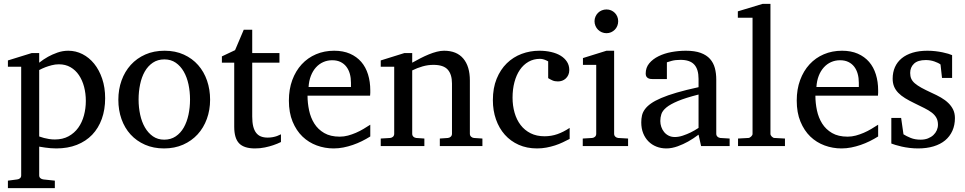

<svg xmlns="http://www.w3.org/2000/svg" viewBox="-20 -757 5003 995"><path d="M424.8 -233.9Q424.8 -272.5 415.8 -306.9Q406.7 -341.3 389.2 -367.4Q371.6 -393.6 345.5 -408.7Q319.3 -423.8 285.2 -423.8Q266.1 -423.8 247.8 -418.9Q229.5 -414.1 215.3 -408.7Q198.7 -402.3 183.1 -394V-49.8Q194.8 -45.4 208 -42Q219.2 -39.1 233.9 -36.6Q248.5 -34.2 264.2 -34.2Q305.2 -34.2 335.4 -50.8Q365.7 -67.4 385.5 -95Q405.3 -122.6 415 -158.7Q424.8 -194.8 424.8 -233.9ZM524.9 -248Q524.9 -189 507.6 -140.9Q490.2 -92.8 457.8 -58.8Q425.3 -24.9 378.2 -6.3Q331.1 12.2 272 12.2Q258.3 12.2 242.7 11Q227.1 9.8 213.9 7.8Q198.2 5.9 183.1 2.9V151.9Q183.1 161.1 189.5 166.5Q195.8 171.9 205.1 172.9L264.2 179.2V217.8H21V179.2L68.8 172.9Q78.1 171.9 84 166.5Q89.8 161.1 89.8 151.9V-411.1H21V-443.8L144 -481.9H183.1V-432.1Q204.6 -449.2 229 -462.9Q250 -474.6 277.3 -484.4Q304.7 -494.1 334 -494.1Q372.6 -494.1 407.2 -476.6Q441.9 -459 468 -426.8Q494.1 -394.5 509.5 -349.1Q524.9 -303.7 524.9 -248Z M964.8 -241.2Q964.8 -282.2 956.8 -319.8Q948.7 -357.4 932.1 -386.2Q915.5 -415 890.6 -432.1Q865.7 -449.2 832 -449.2Q797.4 -449.2 772 -432.1Q746.6 -415 730.2 -386.2Q713.9 -357.4 706.1 -319.8Q698.2 -282.2 698.2 -241.2Q698.2 -200.7 706.3 -163.1Q714.4 -125.5 731 -96.7Q747.6 -67.9 772.5 -50.5Q797.4 -33.2 831.1 -33.2Q865.2 -33.2 890.6 -50.3Q916 -67.4 932.4 -96.2Q948.7 -125 956.8 -162.6Q964.8 -200.2 964.8 -241.2ZM1068.8 -240.2Q1068.8 -187 1052 -140.9Q1035.2 -94.7 1004.2 -60.8Q973.1 -26.9 929 -7.3Q884.8 12.2 830.1 12.2Q775.4 12.2 731.4 -7.1Q687.5 -26.4 656.7 -60.1Q626 -93.8 609.6 -139.9Q593.3 -186 593.3 -240.2Q593.3 -293.5 609.9 -339.8Q626.5 -386.2 657.7 -420.7Q689 -455.1 733.2 -474.6Q777.3 -494.1 833 -494.1Q888.7 -494.1 932.6 -474.1Q976.6 -454.1 1006.8 -419.7Q1037.1 -385.3 1053 -339.1Q1068.8 -293 1068.8 -240.2Z M1436 -21Q1417.5 -11.7 1395.5 -4.4Q1377 2 1352.5 7.1Q1328.1 12.2 1301.3 12.2Q1244.6 12.2 1219.2 -14.2Q1193.8 -40.5 1193.8 -100.1V-432.1H1129.9V-464.8L1198.2 -497.1L1243.2 -603H1287.1V-481.9H1428.2V-432.1H1287.1V-152.8Q1287.1 -123 1292.2 -102.3Q1297.4 -81.5 1307.4 -68.6Q1317.4 -55.7 1332.3 -49.8Q1347.2 -43.9 1367.2 -43.9Q1381.8 -43.9 1394.3 -46.4Q1406.7 -48.8 1416 -52.2Q1426.8 -56.2 1436 -61Z M1898.9 -49.8Q1877.9 -36.6 1855.2 -25.4Q1832.5 -14.2 1808.3 -5.9Q1784.2 2.4 1759.3 7.3Q1734.4 12.2 1709 12.2Q1663.6 12.2 1621.6 -3.2Q1579.6 -18.6 1547.6 -49.3Q1515.6 -80.1 1496.3 -126.7Q1477.1 -173.3 1477.1 -235.8Q1477.1 -294.4 1494.6 -342Q1512.2 -389.6 1543.5 -423.6Q1574.7 -457.5 1617.7 -475.8Q1660.6 -494.1 1711.9 -494.1Q1758.3 -494.1 1793.5 -478.8Q1828.6 -463.4 1852.1 -436.3Q1875.5 -409.2 1887.2 -371.3Q1898.9 -333.5 1898.9 -289.1V-275.9Q1898.9 -268.1 1897.9 -261.2H1573.7Q1573.7 -223.1 1581.8 -185.1Q1589.8 -147 1608.9 -116.7Q1627.9 -86.4 1660.2 -67.6Q1692.4 -48.8 1740.7 -48.8Q1762.2 -48.8 1783.2 -54.4Q1804.2 -60.1 1824.5 -68.8Q1844.7 -77.6 1863.3 -88.6Q1881.8 -99.6 1898.9 -110.8ZM1798.8 -328.1Q1798.8 -353 1793 -374.3Q1787.1 -395.5 1775.1 -411.1Q1763.2 -426.8 1744.9 -435.8Q1726.6 -444.8 1701.7 -444.8Q1676.8 -444.8 1655.3 -435.3Q1633.8 -425.8 1617.4 -407.7Q1601.1 -389.6 1591.1 -364Q1581.1 -338.4 1579.1 -306.2H1798.8Z M2259.3 0V-39.1L2301.3 -42Q2310.1 -43 2316.2 -48.8Q2322.3 -54.7 2322.3 -64V-324.2Q2322.3 -371.6 2300.3 -396.2Q2278.3 -420.9 2226.1 -420.9Q2197.3 -420.9 2169.4 -412.8Q2141.6 -404.8 2116.2 -392.1V-64Q2116.2 -54.7 2122.1 -48.8Q2127.9 -43 2137.2 -42L2179.2 -39.1V0H1953.1V-39.1L2002 -42Q2011.2 -43 2017.1 -48.8Q2022.9 -54.7 2022.9 -64V-411.1H1953.1V-443.8L2075.2 -481.9H2116.2V-432.1Q2137.2 -443.8 2158.9 -455.1Q2180.7 -466.3 2202.1 -475.1Q2223.6 -483.9 2243.7 -489Q2263.7 -494.1 2281.2 -494.1Q2346.7 -494.1 2380.9 -453.6Q2415 -413.1 2415 -339.8V-64Q2415 -54.7 2421.1 -48.8Q2427.2 -43 2436 -42L2480 -39.1V0Z M2932.1 -37.1Q2915 -28.3 2896.2 -19.3Q2877.4 -10.3 2856.2 -3.4Q2835 3.4 2811.8 7.8Q2788.6 12.2 2763.2 12.2Q2710.4 12.2 2668.2 -6.6Q2626 -25.4 2596.2 -58.8Q2566.4 -92.3 2550.3 -138.2Q2534.2 -184.1 2534.2 -237.8Q2534.2 -300.8 2553.7 -348.6Q2573.2 -396.5 2606.4 -429Q2639.6 -461.4 2683.3 -477.8Q2727.1 -494.1 2774.9 -494.1Q2807.6 -494.1 2836.2 -487.5Q2864.7 -481 2885.5 -468.3Q2906.2 -455.6 2918.2 -437Q2930.2 -418.5 2930.2 -394Q2930.2 -379.4 2925 -368.4Q2919.9 -357.4 2911.6 -349.9Q2903.3 -342.3 2892.8 -338.6Q2882.3 -335 2871.1 -335Q2854.5 -335 2842.3 -340.6Q2830.1 -346.2 2820.8 -352.1V-439Q2810.5 -444.8 2799.6 -448.5Q2788.6 -452.1 2778.8 -452.1Q2745.6 -452.1 2719 -437Q2692.4 -421.9 2674.1 -395Q2655.8 -368.2 2646 -331.3Q2636.2 -294.4 2636.2 -251Q2636.2 -209.5 2646.7 -172.9Q2657.2 -136.2 2678 -109.1Q2698.7 -82 2729.7 -66.4Q2760.7 -50.8 2801.8 -50.8Q2836.9 -50.8 2868.4 -61.8Q2899.9 -72.8 2932.1 -94.2Z M3000 0V-39.1L3048.8 -42Q3058.1 -43 3064 -48.8Q3069.8 -54.7 3069.8 -64V-420.9H3001V-456.1L3123 -494.1H3162.6V-64Q3162.6 -54.7 3168.7 -48.8Q3174.8 -43 3183.6 -42L3234.9 -39.1V0ZM3183.6 -647Q3183.6 -634.3 3179 -622.8Q3174.3 -611.3 3166 -603Q3157.7 -594.7 3146.7 -589.8Q3135.7 -585 3123 -585Q3110.4 -585 3098.9 -589.8Q3087.4 -594.7 3079.1 -603Q3070.8 -611.3 3065.9 -622.8Q3061 -634.3 3061 -647Q3061 -659.7 3065.9 -670.9Q3070.8 -682.1 3079.1 -690.4Q3087.4 -698.7 3098.9 -703.4Q3110.4 -708 3123 -708Q3135.7 -708 3146.7 -703.4Q3157.7 -698.7 3166 -690.4Q3174.3 -682.1 3179 -670.9Q3183.6 -659.7 3183.6 -647Z M3600.1 -267.1Q3532.7 -250 3493.2 -233.4Q3453.6 -216.8 3433.3 -200Q3413.1 -183.1 3407.5 -165.8Q3401.9 -148.4 3401.9 -129.9Q3401.9 -114.3 3407 -99.4Q3412.1 -84.5 3421.6 -72.8Q3431.2 -61 3445.1 -54Q3459 -46.9 3477.1 -46.9Q3497.1 -46.9 3518.8 -54.2Q3540.5 -61.5 3558.6 -70.3Q3579.6 -80.6 3600.1 -94.2ZM3613.3 0 3600.1 -59.1Q3573.7 -39.1 3545.9 -23.4Q3533.7 -16.6 3520 -10.3Q3506.3 -3.9 3491.9 1.2Q3477.5 6.3 3462.6 9.3Q3447.8 12.2 3433.1 12.2Q3405.8 12.2 3382.1 2.9Q3358.4 -6.3 3340.8 -23.9Q3323.2 -41.5 3313.2 -66.4Q3303.2 -91.3 3303.2 -123Q3303.2 -141.6 3306.9 -158.2Q3310.5 -174.8 3321.8 -190.4Q3333 -206.1 3353.3 -220.5Q3373.5 -234.9 3406.5 -249Q3439.5 -263.2 3487.1 -277.1Q3534.7 -291 3600.1 -305.2V-348.1Q3600.1 -398.4 3577.6 -422.6Q3555.2 -446.8 3506.8 -446.8Q3480.5 -446.8 3461.9 -441.9Q3443.4 -437 3436 -434.1V-347.2H3363.3Q3356.4 -347.2 3349.9 -348.1Q3343.3 -349.1 3337.9 -352.3Q3332.5 -355.5 3329.3 -361.1Q3326.2 -366.7 3326.2 -376Q3326.2 -406.7 3344.7 -429Q3363.3 -451.2 3393.1 -465.8Q3422.9 -480.5 3460 -487.3Q3497.1 -494.1 3534.2 -494.1Q3580.6 -494.1 3611.1 -482.9Q3641.6 -471.7 3659.4 -451.7Q3677.2 -431.6 3684.6 -404.3Q3691.9 -377 3691.9 -344.2V-64Q3691.9 -54.7 3698 -48.8Q3704.1 -43 3712.9 -42L3761.2 -39.1V0Z M3804.7 0V-39.1L3857.9 -42Q3864.7 -42 3872.3 -49.1Q3879.9 -56.2 3879.9 -63V-665H3803.7V-698.2L3931.6 -736.8H3972.7V-63Q3972.7 -56.2 3979.7 -49.1Q3986.8 -42 3993.7 -42L4047.9 -39.1V0Z M4530.8 -49.8Q4509.8 -36.6 4487.1 -25.4Q4464.4 -14.2 4440.2 -5.9Q4416 2.4 4391.1 7.3Q4366.2 12.2 4340.8 12.2Q4295.4 12.2 4253.4 -3.2Q4211.4 -18.6 4179.4 -49.3Q4147.5 -80.1 4128.2 -126.7Q4108.9 -173.3 4108.9 -235.8Q4108.9 -294.4 4126.5 -342Q4144 -389.6 4175.3 -423.6Q4206.5 -457.5 4249.5 -475.8Q4292.5 -494.1 4343.8 -494.1Q4390.1 -494.1 4425.3 -478.8Q4460.4 -463.4 4483.9 -436.3Q4507.3 -409.2 4519 -371.3Q4530.8 -333.5 4530.8 -289.1V-275.9Q4530.8 -268.1 4529.8 -261.2H4205.6Q4205.6 -223.1 4213.6 -185.1Q4221.7 -147 4240.7 -116.7Q4259.8 -86.4 4292 -67.6Q4324.2 -48.8 4372.6 -48.8Q4394 -48.8 4415 -54.4Q4436 -60.1 4456.3 -68.8Q4476.6 -77.6 4495.1 -88.6Q4513.7 -99.6 4530.8 -110.8ZM4430.7 -328.1Q4430.7 -353 4424.8 -374.3Q4418.9 -395.5 4407 -411.1Q4395 -426.8 4376.7 -435.8Q4358.4 -444.8 4333.5 -444.8Q4308.6 -444.8 4287.1 -435.3Q4265.6 -425.8 4249.3 -407.7Q4232.9 -389.6 4222.9 -364Q4212.9 -338.4 4210.9 -306.2H4430.7Z M4928.7 -145Q4928.7 -108.4 4915.5 -79.1Q4902.3 -49.8 4877.9 -29.5Q4853.5 -9.3 4817.9 1.5Q4782.2 12.2 4737.8 12.2Q4714.8 12.2 4693.1 9.5Q4671.4 6.8 4653.1 2.7Q4634.8 -1.5 4620.6 -5.9Q4606.4 -10.3 4599.1 -13.2V-146H4649.9L4662.1 -61Q4677.2 -51.3 4699.5 -42.2Q4721.7 -33.2 4751 -33.2Q4772.5 -33.2 4789.1 -39.8Q4805.7 -46.4 4817.1 -57.1Q4828.6 -67.9 4834.7 -81.8Q4840.8 -95.7 4840.8 -110.8Q4840.8 -131.8 4832.5 -146.7Q4824.2 -161.6 4808.6 -173.6Q4793 -185.5 4770.3 -196.8Q4747.6 -208 4718.8 -222.2Q4691.4 -235.4 4670.4 -248.3Q4649.4 -261.2 4635 -276.1Q4620.6 -291 4613.3 -308.8Q4606 -326.7 4606 -349.1Q4606 -382.3 4617.9 -409.2Q4629.9 -436 4652.8 -454.8Q4675.8 -473.6 4709.2 -483.9Q4742.7 -494.1 4786.1 -494.1Q4808.1 -494.1 4828.1 -491.7Q4848.1 -489.3 4864.7 -485.8Q4881.3 -482.4 4894 -478.5Q4906.7 -474.6 4914.1 -471.2V-353H4861.8L4854 -422.9Q4843.3 -431.2 4822.3 -438.5Q4801.3 -445.8 4777.8 -445.8Q4736.3 -445.8 4716.6 -427Q4696.8 -408.2 4696.8 -378.9Q4696.8 -361.8 4702.4 -349.1Q4708 -336.4 4720.9 -325.2Q4733.9 -314 4755.1 -302.2Q4776.4 -290.5 4808.1 -275.9Q4834.5 -264.2 4856.4 -251.5Q4878.4 -238.8 4894.5 -223.1Q4910.6 -207.5 4919.7 -188.5Q4928.7 -169.4 4928.7 -145Z"/></svg>

Font: BabelStone Ogham
Style: Regular
Weight: 400
Designer: Andrew West
Foundry: BabelStone
Version: Version 2.02 March 14, 2022